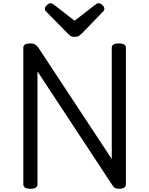

<svg xmlns="http://www.w3.org/2000/svg" viewBox="-20 -1160 928 1194"><path d="M169 14Q125 14 125 -14V-863Q125 -877 136 -883.5Q147 -890 169 -890Q187 -890 198 -883.5Q209 -877 219 -863L675 -171V-863Q675 -877 686 -883.5Q697 -890 719 -890Q763 -890 763 -863V-14Q763 0 752 7Q741 14 720 14Q704 14 695 9Q686 4 675 -14L213 -716V-14Q213 0 202 7Q191 14 169 14ZM594 -1140Q604 -1140 616.5 -1128.5Q629 -1117 629 -1106Q629 -1104 628.5 -1100Q628 -1096 623 -1090L488 -951Q481 -945 472.5 -938Q464 -931 444 -931Q425 -931 416.5 -938Q408 -945 402 -951L265 -1090Q260 -1096 259.5 -1100Q259 -1104 259 -1106Q259 -1117 272 -1128.5Q285 -1140 294 -1140Q301 -1140 306.5 -1136.5Q312 -1133 319 -1128L444 -1031L569 -1128Q577 -1133 582 -1136.5Q587 -1140 594 -1140Z"/></svg>

Font: Playwrite IT Moderna
Style: Regular
Weight: 400
Designer: Veronika Burian, José Scaglione
Foundry: TypeTogether
Version: Version 1.002